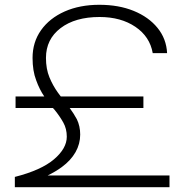

<svg xmlns="http://www.w3.org/2000/svg" viewBox="-20 -782 768 802"><path d="M45 -379H165Q145 -408 131 -447Q116 -486 116 -540Q116 -606 151.5 -656Q187 -706 250 -734Q313 -762 395 -762Q476 -762 538.5 -736.5Q601 -711 638 -665.5Q675 -620 678 -560H618Q606 -629 545.5 -670Q485 -711 396 -711Q294 -711 233 -664.5Q172 -618 172 -540Q172 -494 186.5 -459Q201 -424 222 -395Q228 -387 234 -379H579V-331H271Q288 -308 301 -284Q315 -255 315 -220Q315 -181 295.5 -146.5Q276 -112 238 -84Q212 -65 179 -49H688V0H42V-43Q152 -71 205.5 -116.5Q259 -162 259 -211Q259 -244 244.5 -270Q230 -296 209 -322Q205 -326 201 -331H45Z"/></svg>

Font: Bounded
Style: Regular
Weight: 200
Designer: Vlad Churkin
Version: Version 1.0